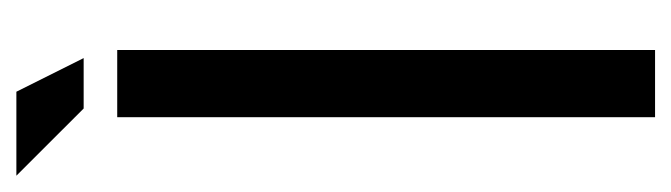

<svg xmlns="http://www.w3.org/2000/svg" viewBox="-348 -515 832 238"><g transform="rotate(-90 68.0 -396.0)"><path d="M125 0H41.7V-666.7H125ZM115 -708.3H52.5L-30.8 -791.7H73.3Z"/></g></svg>

Font: Yulong
Style: Regular
Weight: 400
Designer: GGBotNet
Foundry: f0n7.com
Version: 1.00